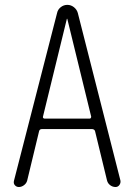

<svg xmlns="http://www.w3.org/2000/svg" viewBox="-20 -750 540 770"><path d="M248 -673.8 152.3 -282.2Q151.4 -279.3 153.3 -276.9Q155.3 -274.4 158.2 -274.4H339.8Q342.8 -274.4 344.2 -276.9Q345.7 -279.3 345.7 -282.2L250 -673.8Q250 -674.8 249 -674.8Q248 -674.8 248 -673.8ZM55.7 0Q45.9 0 39.6 -7.3Q33.2 -14.6 36.1 -25.4L209 -698.2Q211.9 -711.9 223.6 -721.2Q235.4 -730.5 250 -730.5Q264.6 -730.5 276.4 -721.2Q288.1 -711.9 292 -698.2L462.9 -26.4Q464.8 -16.6 459 -8.3Q453.1 0 443.4 0Q431.6 0 421.9 -7.3Q412.1 -14.6 409.2 -26.4L361.3 -223.6Q359.4 -231.4 349.6 -232.4H148.4Q138.7 -232.4 136.7 -223.6L88.9 -25.4Q85.9 -14.6 76.2 -7.3Q66.4 0 55.7 0Z"/></svg>

Font: Rounded-X Mgen+ 1mn light
Style: Regular
Weight: 200
Designer: [Source Han Sans]
Ryoko NISHIZUKA  (kana & ideographs); Paul D. Hunt (Latin, Greek & Cyrillic); Wenlong ZHANG  (bopomofo
Version: Version 1.059.20150602